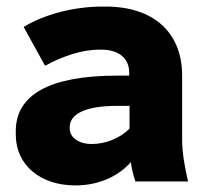

<svg xmlns="http://www.w3.org/2000/svg" viewBox="-20 -552 635 584"><path d="M209 12C286 12 344 -20 378 -59C381 -36 386 -17 392 0H552C542 -45 534 -84 534 -130V-322C534 -455 445 -532 302 -532H291C204 -532 114 -508 52 -470L117 -352C174 -383 232 -401 282 -401H287C346 -401 373 -371 373 -331V-322H337C131 -322 28 -264 28 -153V-142C28 -50 103 12 209 12ZM259 -114C219 -114 192 -134 192 -161V-165C192 -206 241 -230 336 -230H374V-161C344 -130 299 -114 259 -114Z"/></svg>

Font: Fixel Display ExtraBold
Style: Regular
Weight: 800
Designer: AlfaBravo + MacPaw
Foundry: Kyrylo Tkachov, Marchela Mozhyna, Serhii Makarenko, Maria Weinstein, Zakhar Kryvoshyya
Version: Version 1.211